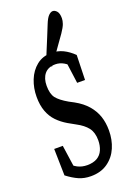

<svg xmlns="http://www.w3.org/2000/svg" viewBox="-150 -833 611 893"><g transform="rotate(-20 155.5 -386.5)"><path d="M139.2 4.4Q106.4 4.4 79.8 -7.3Q53.2 -19 23.9 -41.5L21 -173.3H63.5L84 -30.8H52.7V-94.2Q71.8 -71.8 93 -60.8Q114.3 -49.8 140.6 -49.8Q169.9 -49.8 189.5 -61Q209 -72.3 218.3 -93.8Q227.5 -115.2 227.5 -141.6Q227.5 -180.2 209.7 -203.4Q191.9 -226.6 155.8 -245.6L120.1 -265.6Q91.8 -282.2 70.8 -304Q49.8 -325.7 38.3 -356.7Q26.9 -387.7 26.9 -428.2Q26.9 -472.2 42.2 -510.7Q57.6 -549.3 87.6 -573.5Q117.7 -597.7 160.6 -597.7Q192.4 -597.7 218.8 -584.7Q245.1 -571.8 269 -548.3L265.6 -425.8H226.6L210 -548.3H239.3V-496.6Q220.7 -519 201.2 -530.3Q181.6 -541.5 160.2 -541.5Q124.5 -541.5 106.4 -519.5Q88.4 -497.6 88.4 -460.9Q88.4 -420.9 104.2 -400.4Q120.1 -379.9 159.2 -357.4L184.1 -344.2Q222.7 -322.8 245.8 -295.7Q269 -268.6 279.5 -237.3Q290 -206.1 290 -167.5Q290 -121.6 273.4 -82.8Q256.8 -43.9 222.9 -19.8Q189 4.4 139.2 4.4ZM122.6 -560.1Q133.3 -589.4 144.8 -616.5Q156.2 -643.6 167.7 -671.9Q179.2 -700.2 190.9 -729Q201.7 -756.3 212.6 -767.3Q223.6 -778.3 233.4 -778.3Q244.1 -778.3 253.4 -767.6Q262.7 -756.8 262.7 -732.4Q262.7 -720.7 257.6 -705.8Q252.4 -690.9 235.8 -666.5Q220.7 -645 205.1 -623.3Q189.5 -601.6 174.3 -579.8Q159.2 -558.1 142.6 -536.6Z"/></g></svg>

Font: Scarab Serif
Style: Regular
Weight: 400
Designer: John Roberts
Foundry: Scarab
Version: 1.0